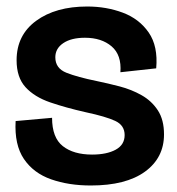

<svg xmlns="http://www.w3.org/2000/svg" viewBox="-20 -556 544 590"><path d="M259 14Q191 14 137 -5Q83 -24 53.5 -67.5Q24 -111 28 -184L140 -194Q140 -133 173 -107Q206 -81 263 -81Q308 -81 335.5 -96Q363 -111 363 -141Q363 -171 334 -184.5Q305 -198 244 -211Q182 -225 134 -241.5Q86 -258 58.5 -288Q31 -318 31 -371Q31 -448 91 -492Q151 -536 248 -536Q307 -536 357.5 -517Q408 -498 437 -456Q466 -414 460 -346L350 -334Q354 -387 323 -413.5Q292 -440 241 -440Q199 -440 174.5 -423.5Q150 -407 150 -380Q150 -346 184 -332.5Q218 -319 277 -307Q311 -300 347.5 -290.5Q384 -281 415 -263.5Q446 -246 465 -217Q484 -188 484 -143Q484 -71 425.5 -28.5Q367 14 259 14Z"/></svg>

Font: Bricolage Grotesque 96pt SemiBold
Style: Regular
Weight: 600
Designer: Mathieu Triay
Foundry: Atelier Triay
Version: Version 1.001; ttfautohint (v1.8.4.7-5d5b);gftools[0.9.33.de